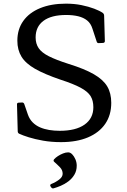

<svg xmlns="http://www.w3.org/2000/svg" viewBox="-20 -770 693 1051"><path d="M273 261Q265 263 259 254L256 249Q252 241 261 237Q286 227 304.5 212.5Q323 198 323 181Q323 161 308.5 146Q294 131 277 116Q270 110 276 102Q284 93 297 84.5Q310 76 325 70Q340 64 353 64Q365 64 375.5 75Q386 86 393 102.5Q400 119 400 137Q400 165 387 186.5Q374 208 354 223Q334 238 312.5 247Q291 256 273 261ZM356 -420Q443 -393 494 -363.5Q545 -334 567 -297Q589 -260 589 -207Q589 -140 556 -92Q523 -44 461.5 -18Q400 8 314 8Q261 8 216 0Q171 -8 137.5 -18.5Q104 -29 85 -38Q77 -42 77 -52L73 -199Q73 -208 83 -208L101 -209Q110 -209 113 -200L133 -142Q142 -117 159 -100Q176 -83 199 -73Q222 -63 249.5 -58.5Q277 -54 307 -54Q395 -54 443 -88Q491 -122 491 -183Q491 -220 475.5 -244.5Q460 -269 421 -290Q382 -311 311 -334Q223 -364 171.5 -393.5Q120 -423 97.5 -460Q75 -497 75 -547Q75 -610 107.5 -655.5Q140 -701 200 -725.5Q260 -750 341 -750Q387 -750 426 -742Q465 -734 495.5 -722.5Q526 -711 543 -699Q550 -693 550 -684L554 -545Q554 -536 544 -535L521 -534Q512 -533 509 -543L486 -613Q477 -642 457 -658Q437 -674 408 -681Q379 -688 342 -688Q261 -688 218 -656Q175 -624 175 -565Q175 -531 191.5 -506.5Q208 -482 247.5 -462Q287 -442 356 -420Z"/></svg>

Font: Hahmlet
Style: Regular
Weight: 400
Designer: Minjoo Ham & Mark Frömberg
Foundry: hypertype
Version: Version 1.001; ttfautohint (v1.8.3)